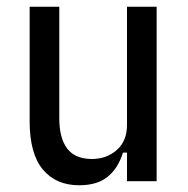

<svg xmlns="http://www.w3.org/2000/svg" viewBox="-20 -538 558 570"><path d="M357 -85H345Q331 -39 300 -13.5Q269 12 215 12Q146 12 107 -35Q68 -82 68 -178V-518H156V-187Q156 -128 179.5 -97Q203 -66 253 -66Q296 -66 326.5 -92.5Q357 -119 357 -167V-518H445V0H357Z"/></svg>

Font: IBM Plex Sans Cond Text
Style: Regular
Weight: 450
Width: 3
Designer: Mike Abbink, Paul van der Laan, Pieter van Rosmalen
Foundry: Bold Monday
Version: Version 1.3